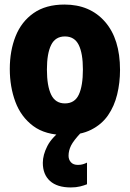

<svg xmlns="http://www.w3.org/2000/svg" viewBox="-20 -583 570 843"><path d="M267 10Q179 10 125.5 -30Q72 -70 47.5 -136Q23 -202 23 -280Q23 -360 48.5 -424Q74 -488 127.5 -525.5Q181 -563 263 -563Q375 -563 441 -487.5Q507 -412 507 -276Q507 -220 494.5 -168.5Q482 -117 454.5 -77Q427 -37 380.5 -13.5Q334 10 267 10ZM265 -129Q308 -129 326 -167.5Q344 -206 344 -278Q344 -349 325.5 -386Q307 -423 265 -423Q223 -423 204.5 -385.5Q186 -348 186 -278Q186 -206 204.5 -167.5Q223 -129 265 -129ZM291 240Q231 240 199.5 211.5Q168 183 168 132Q168 97 188 58Q208 19 259 -18L335 0Q303 34 292 56Q281 78 281 101Q281 118 291.5 129.5Q302 141 322 141Q335 141 344.5 138Q354 135 362 131V226Q350 231 332 235.5Q314 240 291 240Z"/></svg>

Font: Noto Sans Mono Condensed Black
Style: Regular
Weight: 900
Width: 3
Designer: Monotype Design Team
Foundry: Monotype Imaging Inc.
Version: Version 2.014